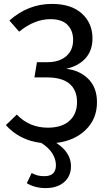

<svg xmlns="http://www.w3.org/2000/svg" viewBox="-20 -721 561 982"><path d="M268 10Q343 59 343 129Q343 180 308 210.5Q273 241 213 241Q159 241 117 216L142 164Q157 172 171.5 176Q186 180 207 180Q266 180 266 124Q266 93 247.5 63.5Q229 34 191 10Q137 4 91 -19Q45 -42 10 -81L66 -135Q130 -68 225 -68Q296 -68 335 -103Q374 -138 374 -199Q374 -260 335.5 -292.5Q297 -325 222 -325H156L169 -403H223Q283 -403 318.5 -433.5Q354 -464 354 -517Q354 -564 325.5 -593.5Q297 -623 238 -623Q156 -623 78 -559L28 -616Q124 -701 245 -701Q345 -701 399 -651.5Q453 -602 453 -525Q453 -462 417 -422.5Q381 -383 318 -369Q386 -362 431 -318Q476 -274 476 -198Q476 -113 418.5 -57Q361 -1 268 10Z"/></svg>

Font: Fira GO
Style: Regular
Weight: 400
Designer: Carrois Corporate
Foundry: Carrois Corporate GbR
Version: Version 0.300